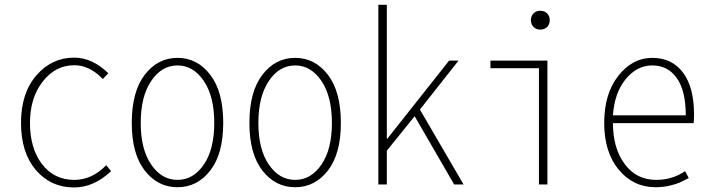

<svg xmlns="http://www.w3.org/2000/svg" viewBox="-20 -784 3024 816"><path d="M294.9 12.7Q196.3 12.7 132.8 -61Q69.3 -134.8 69.3 -261.7Q69.3 -388.7 134.8 -463.9Q200.2 -539.1 294.9 -539.1Q372.1 -539.1 440.4 -472.7L417 -448.2Q360.4 -506.8 295.9 -506.8Q215.8 -506.8 161.6 -437.5Q107.4 -368.2 107.4 -261.7Q107.4 -153.3 158.7 -86.4Q210 -19.5 295.9 -19.5Q371.1 -19.5 431.6 -82L452.1 -56.6Q378.9 12.7 294.9 12.7Z M540 -261.7Q540 -394.5 595.2 -466.3Q650.4 -538.1 734.4 -538.1Q818.4 -538.1 873.5 -466.3Q928.7 -394.5 928.7 -261.7Q928.7 -129.9 873.5 -59.1Q818.4 11.7 734.4 11.7Q650.4 11.7 595.2 -59.1Q540 -129.9 540 -261.7ZM622.6 -84.5Q667 -19.5 734.4 -19.5Q801.8 -19.5 846.2 -84.5Q890.6 -149.4 890.6 -261.7Q890.6 -374 846.2 -439.9Q801.8 -505.9 734.4 -505.9Q667 -505.9 622.6 -439.9Q578.1 -374 578.1 -261.7Q578.1 -149.4 622.6 -84.5Z M1040 -261.7Q1040 -394.5 1095.2 -466.3Q1150.4 -538.1 1234.4 -538.1Q1318.4 -538.1 1373.5 -466.3Q1428.7 -394.5 1428.7 -261.7Q1428.7 -129.9 1373.5 -59.1Q1318.4 11.7 1234.4 11.7Q1150.4 11.7 1095.2 -59.1Q1040 -129.9 1040 -261.7ZM1122.6 -84.5Q1167 -19.5 1234.4 -19.5Q1301.8 -19.5 1346.2 -84.5Q1390.6 -149.4 1390.6 -261.7Q1390.6 -374 1346.2 -439.9Q1301.8 -505.9 1234.4 -505.9Q1167 -505.9 1122.6 -439.9Q1078.1 -374 1078.1 -261.7Q1078.1 -149.4 1122.6 -84.5Z M1587.9 0V-763.7H1624V-194.3H1626L1888.7 -526.4H1928.7L1764.6 -318.4L1950.2 0H1910.2L1742.2 -290L1624 -143.6V0Z M2270.5 0V-494.1H2064.5V-526.4H2306.6V0ZM2305.2 -669.4Q2293.9 -658.2 2276.4 -658.2Q2258.8 -658.2 2247.6 -669.4Q2236.3 -680.7 2236.3 -698.2Q2236.3 -715.8 2247.6 -727.1Q2258.8 -738.3 2276.4 -738.3Q2293.9 -738.3 2305.2 -727.1Q2316.4 -715.8 2316.4 -698.2Q2316.4 -680.7 2305.2 -669.4Z M2765.6 11.7Q2671.9 11.7 2609.9 -62.5Q2547.9 -136.7 2547.9 -261.7Q2547.9 -385.7 2607.9 -461.9Q2668 -538.1 2752 -538.1Q2835.9 -538.1 2882.8 -475.6Q2929.7 -413.1 2929.7 -296.9Q2929.7 -273.4 2927.7 -260.7H2585Q2585 -154.3 2634.8 -86.9Q2684.6 -19.5 2768.6 -19.5Q2837.9 -19.5 2891.6 -56.6L2907.2 -27.3Q2882.8 -14.6 2869.1 -8.3Q2855.5 -2 2826.7 4.9Q2797.9 11.7 2765.6 11.7ZM2585 -293.9H2894.5Q2894.5 -398.4 2856.4 -452.1Q2818.4 -505.9 2752 -505.9Q2687.5 -505.9 2639.6 -448.2Q2591.8 -390.6 2585 -293.9Z"/></svg>

Font: GenEi Gothic M ExtraLight
Style: Regular
Weight: 200
Designer: o_tamon (Modified); [Source Han Sans]
Ryoko NISHIZUKA  (kana & ideographs); Paul D. Hunt (Latin, Greek & Cyrillic); Wenl
Version: Version 1.1a;Original Version 1.004